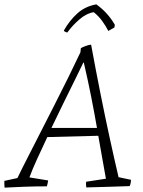

<svg xmlns="http://www.w3.org/2000/svg" viewBox="-33 -852 658 881"><path d="M-12 9Q-13 1 -13 -6.5Q-13 -14 -13 -22L47 -35Q64 -71 91.5 -124.5Q119 -178 151.5 -242Q184 -306 218 -372.5Q252 -439 282.5 -501Q313 -563 336 -612L338 -631Q346 -636 361.5 -641.5Q377 -647 385 -647L386 -642Q406 -533 427.5 -425Q449 -317 470.5 -218.5Q492 -120 511 -39L568 -27Q568 -11 562 2Q504 4 452.5 5.5Q401 7 363 8Q361 -4 362 -18L453 -32Q444 -81 435.5 -130Q427 -179 418 -229L184 -223Q158 -168 136 -119.5Q114 -71 102 -38L188 -24Q187 -18 185.5 -10.5Q184 -3 182 3Q125 3 75 5Q25 7 -12 9ZM350 -566Q334 -533 310 -484Q286 -435 258 -378.5Q230 -322 203 -265H412Q400 -334 385.5 -407.5Q371 -481 352 -563ZM276 -703Q273 -703 266.5 -706Q260 -709 260 -712Q286 -758 322 -790.5Q358 -823 409 -832Q438 -811 459 -787Q480 -763 494 -738L492 -726L464 -710Q453 -732 436 -755.5Q419 -779 397 -796Q364 -791 331.5 -763Q299 -735 276 -703Z"/></svg>

Font: Labrada Lght
Style: Italic
Weight: 300
Italic angle: -7°
Designer: Mercedes Jáuregui
Foundry: Omnibus-Type Team
Version: Version 1.000; ttfautohint (v1.8.4.7-5d5b)